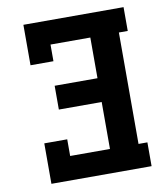

<svg xmlns="http://www.w3.org/2000/svg" viewBox="-82 -805 765 874"><g transform="rotate(-10 300.0 -367.5)"><path d="M85 0V-187H191V-110H375V-327H177V-437H375V-625H191V-548H85V-735H548V-625H507V-110H548V0Z"/></g></svg>

Font: Iosevka Etoile Extrabold
Style: Regular
Weight: 800
Designer: Belleve Invis
Foundry: Belleve Invis
Version: Version 22.1.2; ttfautohint (v1.8.4)